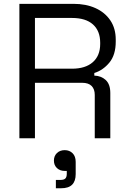

<svg xmlns="http://www.w3.org/2000/svg" viewBox="-20 -720 671 1000"><path d="M81 0V-700H362.5Q427.8 -700 477.1 -677.8Q526.5 -655.5 554.6 -613.9Q582.8 -572.2 582.8 -513.8V-503.2Q582.8 -434.2 549.8 -394.1Q516.8 -354 471.2 -339.8V-326.2Q507.5 -325 531 -302.9Q554.5 -280.8 554.5 -235.8V0H473.5V-225.8Q473.5 -255.8 457.2 -272.2Q441 -288.8 407.5 -288.8H162V0ZM162 -362.2H354.5Q424.8 -362.2 463.2 -396Q501.8 -429.8 501.8 -491.2V-497.5Q501.8 -559 464.1 -592.8Q426.5 -626.5 354.5 -626.5H162ZM271 260.5V217.2H294.2Q312.8 217.2 320.2 209.8Q327.8 202.2 327.8 185.2V170.2H317Q292.5 170.2 276.6 155.4Q260.8 140.5 260.8 116.2Q260.8 92.5 276.5 77.2Q292.2 62 317.2 62Q341.8 62 358 78Q374.2 94 374.2 123.2V186.8Q374.2 223.5 355.6 242Q337 260.5 298 260.5Z"/></svg>

Font: Space 7353
Style: Regular
Weight: 400
Designer: Christine Claussen + Ruben Lyon  (Space 7353)
Version: Version 1.000;FEAKit 1.0